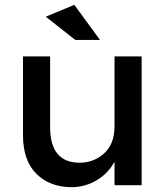

<svg xmlns="http://www.w3.org/2000/svg" viewBox="-20 -765 686 793"><path d="M393 -600H291L169 -696L287 -745ZM453 -244V-532H565V0H453V-97Q426 -48 378.5 -20Q331 8 276 8Q186 8 130.5 -47Q75 -102 75 -206V-532H187V-240Q187 -93 309 -93Q367 -93 410 -131.5Q453 -170 453 -244Z"/></svg>

Font: Montserrat_am3
Style: Regular
Weight: 400
Designer: Julieta Ulanovsky
Foundry: Julieta Ulanovsky, Armenina letters added by Vahan Hovhannisyan
Version: Version 2.001